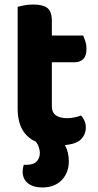

<svg xmlns="http://www.w3.org/2000/svg" viewBox="-20 -628 432 848"><path d="M209 -159Q209 -131 227 -118.5Q245 -106 277 -106Q292 -106 309 -109.5Q326 -113 338 -118Q347 -108 353 -95Q359 -82 359 -65Q359 -34 338 -13Q317 8 267 13Q284 44 284 84Q284 135 252.5 167.5Q221 200 166 200Q127 200 103.5 181.5Q80 163 80 129Q80 115 85 100H96Q128 100 142 85Q156 70 156 47Q156 36 151.5 22Q147 8 137 -3Q99 -20 78.5 -56Q58 -92 58 -149V-598Q69 -601 87 -604.5Q105 -608 126 -608Q170 -608 189.5 -592.5Q209 -577 209 -536V-471H347Q352 -461 357 -445.5Q362 -430 362 -413Q362 -381 347.5 -367Q333 -353 310 -353H209V-159Z"/></svg>

Font: Baloo Thambi 2
Style: Bold
Weight: 700
Designer: Aadarsh Rajan and Ek Type
Foundry: Ek Type
Version: Version 1.640;hotconv 1.0.111;makeotfexe 2.5.65597; ttfautoh